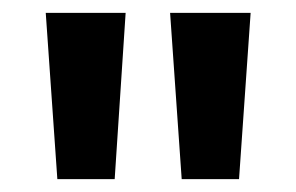

<svg xmlns="http://www.w3.org/2000/svg" viewBox="-20 -734 459 298"><path d="M175 -714 158 -456H69L51 -714ZM369 -714 351 -456H262L244 -714Z"/></svg>

Font: Noto Sans Lao Looped UI ExCd SmBd
Style: Regular
Weight: 600
Width: 2
Designer: Mark Frömberg, Ben Mitchell
Foundry: The Fontpad Ltd
Version: Version 1.001